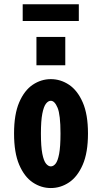

<svg xmlns="http://www.w3.org/2000/svg" viewBox="-20 -892 490 922"><path d="M224 11Q177.5 11 137.2 -16Q97 -43 72.2 -100.8Q47.5 -158.5 47.5 -251Q47.5 -343 72.2 -400.5Q97 -458 137.2 -485Q177.5 -512 224 -512Q271 -512 311.5 -485Q352 -458 377.2 -400.5Q402.5 -343 402.5 -251Q402.5 -158.5 377.2 -100.8Q352 -43 311.5 -16Q271 11 224 11ZM224 -93Q236.5 -93 247 -106Q257.5 -119 264 -153.2Q270.5 -187.5 270.5 -251Q270.5 -341 256.5 -374.5Q242.5 -408 224 -408Q211.5 -408 200.8 -394.2Q190 -380.5 183.2 -346.2Q176.5 -312 176.5 -251Q176.5 -188 183.2 -153.8Q190 -119.5 201 -106.2Q212 -93 224 -93ZM155 -714.5H293.5V-578.5H155ZM89 -791V-871.5H358.5V-791Z"/></svg>

Font: Trispace Condensed SemiBold
Style: Regular
Weight: 600
Width: 3
Designer: Tyler Finck
Foundry: Etcetera Type Company
Version: Version 1.210; ttfautohint (v1.8.3)